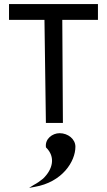

<svg xmlns="http://www.w3.org/2000/svg" viewBox="-20 -600 522 937"><path d="M271 50C235 50 200 78 204 116V118L205 120C252 166 238 226 190 272C177 283 161 294 144 303L122 317L149 312C284 289 348 188 348 116C348 79 312 50 271 50ZM24 -503H197L204 0H287L284 -503H458V-580H24Z"/></svg>

Font: Charger
Style: Bd
Weight: 400
Designer: Jasper
Foundry: Cannot Into Space Fonts
Version: Version 0.98